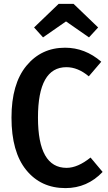

<svg xmlns="http://www.w3.org/2000/svg" viewBox="-20 -951 557 986"><path d="M201 -759 155 -810 281 -931H358L484 -810L437 -759L319 -841ZM314 -706Q417 -706 500 -634L436 -559Q380 -606 321 -606Q175 -606 175 -347Q175 -89 322 -89Q379 -89 445 -142L507 -68Q428 15 316 15Q190 15 114.5 -78Q39 -171 39 -347Q39 -520 115.5 -613Q192 -706 314 -706Z"/></svg>

Font: Fira Sans Condensed Medium
Style: Regular
Weight: 500
Width: 3
Designer: Carrois Corporate & Edenspiekermann AG
Foundry: Carrois Corporate GbR & Edenspiekermann AG
Version: Version 4.203;PS 004.203;hotconv 1.0.88;makeotf.lib2.5.64775